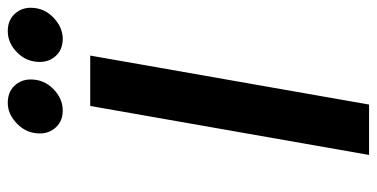

<svg xmlns="http://www.w3.org/2000/svg" viewBox="-252 -694 947 482"><g transform="rotate(-90 221.0 -453.5)"><path d="M72.5 0 195.5 -700H322L199 0ZM364 -769Q337.5 -769 321.8 -785.8Q306 -802.5 306 -826.5Q306 -860 329.8 -883.5Q353.5 -907 383.5 -907Q410 -907 426 -890.2Q442 -873.5 442 -849.5Q442 -816 417.5 -792.5Q393 -769 364 -769ZM184 -769Q158 -769 142.2 -785.8Q126.5 -802.5 126.5 -826.5Q126.5 -860 150.8 -883.5Q175 -907 203 -907Q230.5 -907 246.2 -890.2Q262 -873.5 262 -849.5Q262 -816 238 -792.5Q214 -769 184 -769Z"/></g></svg>

Font: Overpass
Style: Bold Italic
Weight: 700
Italic angle: -10°
Designer: Delve Withrington, Dave Bailey, Thomas Jockin
Foundry: Delve Fonts LLC
Version: Version 4.000; ttfautohint (v1.8.3)